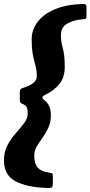

<svg xmlns="http://www.w3.org/2000/svg" viewBox="-55 -800 457 970"><path d="M181 149.5Q82.5 146.5 23.8 116Q-35 85.5 -35 10Q-35 -34 -16.8 -67.5Q1.5 -101 25.2 -127.8Q49 -154.5 67 -178Q85 -201.5 85 -225Q85 -251.5 78.8 -260.8Q72.5 -270 56.5 -276Q49 -279 47 -283.8Q45 -288.5 45 -299.5V-333Q45 -343.5 47.5 -347.8Q50 -352 58 -354.5Q73.5 -359.5 90.5 -367Q107.5 -374.5 119.2 -386.5Q131 -398.5 131 -416Q131 -439.5 127 -456.8Q123 -474 118 -492Q113 -510 109 -535.5Q105 -561 105 -601Q105 -648.5 134.2 -688.2Q163.5 -728 220.8 -752.5Q278 -777 362 -780Q373.5 -780 377.8 -777Q382 -774 382 -761.5V-725Q382 -710 379.2 -706.8Q376.5 -703.5 362.5 -702.5Q320.5 -700 286.8 -681.8Q253 -663.5 253 -624.5Q253 -600 255.8 -584.8Q258.5 -569.5 262.5 -555.5Q266.5 -541.5 269.2 -520Q272 -498.5 272 -461Q272 -410 245.8 -376.8Q219.5 -343.5 176.5 -322.5Q158 -313.5 159 -307.2Q160 -301 171 -292.5Q202 -267.5 202 -220Q202 -182.5 189.2 -154.8Q176.5 -127 160 -104.2Q143.5 -81.5 130.8 -60.2Q118 -39 118 -14Q118 27 136 47Q154 67 189.5 71Q201 73 206.5 75Q212 77 212 91V129.5Q212 146 204 148Q196 150 181 149.5Z"/></svg>

Font: Besley* Narrow
Style: Bold Italic
Weight: 700
Width: 4
Italic angle: -13°
Designer: Owen Earl
Foundry: indestructible type*
Version: Version 3.000; ttfautohint (v1.8.3)